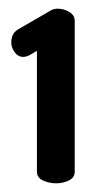

<svg xmlns="http://www.w3.org/2000/svg" viewBox="-20 -753 232 442"><path d="M109 -331Q93 -331 79 -337.5Q65 -344 65 -358V-636L48 -626Q40 -622 33 -622Q22 -622 14 -632.5Q6 -643 6 -655Q6 -665 9.5 -672.5Q13 -680 21 -685L97 -729Q104 -733 113 -733Q127 -733 139.5 -725.5Q152 -718 152 -705V-358Q152 -344 138.5 -337.5Q125 -331 109 -331Z"/></svg>

Font: Dosis ExtraLight
Style: Bold
Weight: 700
Version: Version 3.001; ttfautohint (v1.8.2)